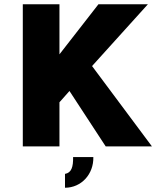

<svg xmlns="http://www.w3.org/2000/svg" viewBox="-20 -687 775 901"><path d="M693 0 412 -377 674 -667H442L259 -432V-667H87V0H259V-207L306 -260L476 0ZM323 50C324 97 315 124 285 129V194C362 194 420 130 418 50Z"/></svg>

Font: Maven Pro
Style: Black
Weight: 900
Designer: Joe Prince
Foundry: Joe Prince
Version: Version 1.003